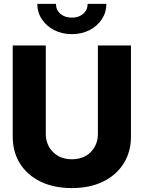

<svg xmlns="http://www.w3.org/2000/svg" viewBox="-20 -963 745 995"><path d="M352.5 11.7Q259.3 11.7 190.4 -21.7Q121.6 -55.2 83.7 -115.2Q45.9 -175.3 45.9 -255.9V-727.5H217.3V-270Q217.3 -212.9 254.6 -175.3Q292 -137.7 352.5 -137.7Q413.1 -137.7 450.2 -175Q487.3 -212.4 487.3 -270V-727.5H658.7V-255.9Q658.7 -175.8 620.6 -115.5Q582.5 -55.2 513.7 -21.7Q444.8 11.7 352.5 11.7ZM352.5 -786.1Q301.3 -786.1 261 -806.9Q220.7 -827.6 197 -863.3Q173.3 -898.9 173.3 -942.9H270Q270 -911.1 293.2 -891.4Q316.4 -871.6 352.5 -871.6Q388.2 -871.6 411.1 -891.4Q434.1 -911.1 434.1 -942.9H531.2Q531.2 -898.9 507.8 -863.3Q484.4 -827.6 443.8 -806.9Q403.3 -786.1 352.5 -786.1Z"/></svg>

Font: Inter Display ExtraBold
Style: Regular
Weight: 800
Designer: Rasmus Andersson
Foundry: rsms
Version: Version 4.000;git-a52131595